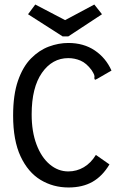

<svg xmlns="http://www.w3.org/2000/svg" viewBox="-20 -819 540 849"><path d="M283 10Q215 10 159.5 -23.5Q104 -57 71 -127.5Q38 -198 38 -308Q38 -400 59.5 -462Q81 -524 117 -560.5Q153 -597 196 -613Q239 -629 282 -629Q350 -629 399 -596Q448 -563 473 -507L409 -470L400 -466L397 -473Q399 -481 396.5 -488Q394 -495 385 -509Q362 -540 336 -551Q310 -562 282 -562Q211 -562 165.5 -497Q120 -432 120 -313Q120 -237 141.5 -180Q163 -123 200 -92Q237 -61 282 -61Q319 -61 350.5 -79.5Q382 -98 404 -134L464 -92Q433 -40 389 -15Q345 10 283 10ZM397 -799 431 -756 282 -658H257L104 -756L136 -799L268 -730Z"/></svg>

Font: Inconsolata Medium
Style: Regular
Weight: 500
Monospace: yes
Designer: Raph Levien, Cyreal, Brenton Simpson
Foundry: Raph Levien, Cyreal, Google
Version: Version 3.001; ttfautohint (v1.8.2.53-6de2)